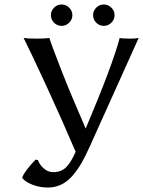

<svg xmlns="http://www.w3.org/2000/svg" viewBox="-20 -818 641 860"><path d="M139.2 -103 149.9 -101.1Q157.7 -79.1 176.8 -63Q195.8 -46.9 217.8 -46.9Q253.9 -46.9 276.1 -68.8Q298.3 -90.8 318.8 -138.2Q260.3 -275.4 191.4 -425Q122.6 -574.7 85.9 -647.9Q103 -645 146 -645Q184.1 -645 201.2 -647.9Q210.4 -617.2 254.2 -505.1Q297.9 -393.1 363.8 -242.2Q483.9 -525.9 516.1 -647.9Q528.3 -645 565.9 -645Q588.9 -645 601.1 -647.9L381.8 -161.1Q362.3 -117.2 344.5 -86.7Q326.7 -56.2 304 -30Q281.2 -3.9 253.9 9Q226.6 22 193.8 22Q158.7 22 126.7 9.8Q94.7 -2.4 80.1 -20V-23.9Q89.4 -50.8 139.2 -103ZM411.1 -716.3Q397 -730.5 397 -750Q397 -769.5 411.1 -783.7Q425.3 -797.9 444.8 -797.9Q464.4 -797.9 478.8 -783.7Q493.2 -769.5 493.2 -750Q493.2 -730.5 478.8 -716.3Q464.4 -702.1 444.8 -702.1Q425.3 -702.1 411.1 -716.3ZM222.2 -716.3Q208 -730.5 208 -750Q208 -769.5 222.2 -783.7Q236.3 -797.9 255.9 -797.9Q275.4 -797.9 289.8 -783.7Q304.2 -769.5 304.2 -750Q304.2 -730.5 289.8 -716.3Q275.4 -702.1 255.9 -702.1Q236.3 -702.1 222.2 -716.3Z"/></svg>

Font: Linear Smooth
Style: Regular
Weight: 400
Designer: Philipp H. Poll, Flanker
Foundry: Philipp H. Poll, reworked by Flanker
Version: Version 1.061 | FøM Fix